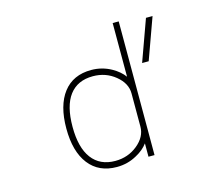

<svg xmlns="http://www.w3.org/2000/svg" viewBox="-106 -893 1213 1046"><g transform="rotate(-15 500.0 -370.0)"><path d="M252.9 -261.7Q252.9 -144.5 298.8 -83.5Q344.7 -22.5 430.7 -22.5Q502.9 -22.5 556.6 -66.4Q610.4 -110.4 610.4 -168V-355.5Q610.4 -412.1 556.6 -456.1Q502.9 -500 430.7 -500Q343.8 -500 298.3 -439.9Q252.9 -379.9 252.9 -261.7ZM746.1 -500H709L793 -732.4H830.1ZM610.4 -449.2V-752H644.5V2H610.4V-73.2Q585.9 -40 543.9 -17.6Q492.2 11.7 430.7 11.7Q329.1 11.7 273.4 -60.1Q217.8 -131.8 217.8 -261.7Q217.8 -391.6 272.9 -463.4Q328.1 -535.2 430.7 -535.2Q491.2 -535.2 543.9 -505.9Q585.9 -482.4 610.4 -449.2Z"/></g></svg>

Font: GenEi Gothic M ExtraLight
Style: Regular
Weight: 200
Designer: o_tamon (Modified); [Source Han Sans]
Ryoko NISHIZUKA  (kana & ideographs); Paul D. Hunt (Latin, Greek & Cyrillic); Wenl
Version: Version 1.1a;Original Version 1.004